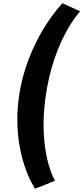

<svg xmlns="http://www.w3.org/2000/svg" viewBox="-20 -895 511 1175"><path d="M316.5 211C316.5 211 212.5 41 258.2 -297C306.6 -655 470.7 -826 470.7 -826L362.3 -875C362.3 -875 143.3 -653 95.2 -297C48.4 49 194.8 260 194.8 260Z"/></svg>

Font: Hussar Techniczny
Style: Bold 
Weight: 700
Foundry: Cannot Into Space Fonts
Version: Version 0.77